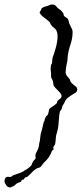

<svg xmlns="http://www.w3.org/2000/svg" viewBox="-45 -703 365 857"><path d="M300 -304C300 -317 283 -321 271 -337C269 -339 268 -345 267 -348C259 -360 248 -366 248 -381C248 -396 254 -426 256 -431V-438C260 -497 279 -511 279 -559C279 -574 275 -574 267 -592C262 -601 261 -614 259 -617C257 -622 247 -625 241 -632C239 -634 239 -641 238 -643C231 -655 221 -661 212 -668C202 -678 202 -683 187 -683C178 -683 171 -677 165 -676C152 -673 140 -669 139 -661C139 -657 132 -652 132 -647C132 -636 166 -616 175 -606C179 -603 179 -597 183 -592C189 -583 200 -577 205 -570C210 -561 212 -552 212 -540C212 -508 197 -465 190 -446C186 -433 191 -425 183 -413C182 -406 181 -401 181 -396C181 -390 182 -385 183 -376C183 -373 183 -368 183 -364C182 -355 187 -353 190 -344C193 -336 193 -324 194 -322C203 -305 230 -289 230 -275C230 -263 216 -259 212 -253C210 -250 210 -244 208 -242C198 -231 181 -224 175 -216C173 -214 173 -201 168 -190C167 -189 163 -186 161 -184C157 -177 154 -171 154 -165C154 -161 150 -160 150 -158C146 -143 143 -124 139 -114C135 -103 134 -77 132 -70C128 -60 131 -58 128 -48C125 -34 113 -18 113 -10C113 -6 114 -2 114 2C114 9 108 9 103 17C99 23 97 32 95 35C88 44 73 54 66 57C62 59 59 63 55 64C44 70 25 75 15 79C11 80 6 87 1 87C-2 87 -6 86 -10 86C-20 86 -25 96 -25 106C-25 112 -22 115 -18 123C-12 130 -11 132 0 134C4 134 7 130 8 130C20 129 25 118 30 116C36 112 42 112 48 108C50 107 50 103 52 101C54 98 60 100 62 97C64 96 64 91 66 90C69 87 74 89 77 86C91 75 100 61 117 50C123 46 132 46 136 42C139 40 144 31 150 24C164 11 171 3 179 -12C183 -18 185 -26 187 -30C187 -33 194 -31 194 -37C194 -40 193 -43 193 -46C193 -49 200 -55 201 -60C204 -72 204 -92 205 -96C208 -107 211 -117 212 -122C219 -150 216 -182 223 -206C224 -207 229 -214 230 -216C232 -222 232 -226 234 -231C235 -233 240 -239 241 -242C250 -263 255 -265 274 -278C287 -288 299 -288 300 -304Z"/></svg>

Font: Jim Nightshade
Style: Regular
Weight: 400
Designer: Astigmatic (AOETI)
Foundry: Astigmatic (AOETI)
Version: Version 1.000